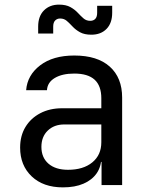

<svg xmlns="http://www.w3.org/2000/svg" viewBox="-20 -800 640 830"><path d="M252 10Q167 10 117 -37.5Q67 -85 67 -162Q67 -213 90 -251Q113 -289 154 -310.5Q195 -332 248 -332H418V-375Q418 -429 389 -455.5Q360 -482 301 -482Q249 -482 217 -463Q185 -444 183 -410H93Q98 -475 153.5 -517.5Q209 -560 301 -560Q401 -560 454.5 -512Q508 -464 508 -378V0H419V-100H404L418 -120Q418 -80 398 -51Q378 -22 341 -6Q304 10 252 10ZM274 -66Q340 -66 379 -98Q418 -130 418 -185V-262H258Q214 -262 186.5 -235.5Q159 -209 159 -165Q159 -119 189.5 -92.5Q220 -66 274 -66ZM375 -650Q345 -650 326 -660.5Q307 -671 294 -685Q281 -699 269 -709.5Q257 -720 240 -720Q227 -720 218.5 -711.5Q210 -703 210 -685V-655H145V-685Q145 -730 170 -755Q195 -780 235 -780Q265 -780 284 -769.5Q303 -759 316 -745Q329 -731 341 -720.5Q353 -710 370 -710Q384 -710 392 -718.5Q400 -727 400 -745V-775H465V-745Q465 -700 440.5 -675Q416 -650 375 -650Z"/></svg>

Font: Atlassian Mono
Style: Regular
Weight: 400
Monospace: yes
Designer: Philipp Nurullin, Konstantin Bulenkov
Foundry: Modifications by Atlassian Pty Ltd, manufactured by JetBrains
Version: Version 2.304